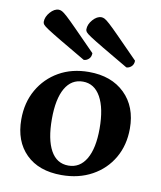

<svg xmlns="http://www.w3.org/2000/svg" viewBox="-82 -778 719 856"><g transform="rotate(10 277.5 -350.0)"><path d="M254 12Q151 12 93 -45.5Q35 -103 35 -202Q35 -278 68.5 -336.5Q102 -395 160.5 -428.5Q219 -462 296 -462Q398 -462 458.5 -403Q519 -344 519 -245Q519 -170 485.5 -112Q452 -54 392 -21Q332 12 254 12ZM277 -35Q329 -35 357.5 -83.5Q386 -132 386 -221Q386 -313 357.5 -364Q329 -415 277 -415Q225 -415 197 -366.5Q169 -318 169 -227Q169 -135 196.5 -85Q224 -35 277 -35ZM263 -511Q189 -554 147 -579Q105 -604 86 -616.5Q67 -629 62.5 -635Q58 -641 58 -647Q58 -670 76.5 -691Q95 -712 115 -712Q122 -712 130 -708Q138 -704 154.5 -689Q171 -674 204 -640.5Q237 -607 296 -547Q296 -530 285.5 -520.5Q275 -511 263 -511ZM456 -511Q382 -554 340 -579Q298 -604 279 -616.5Q260 -629 255.5 -635Q251 -641 251 -647Q251 -670 269.5 -691Q288 -712 308 -712Q315 -712 323 -708Q331 -704 347.5 -689Q364 -674 397 -640.5Q430 -607 489 -547Q489 -530 478.5 -520.5Q468 -511 456 -511Z"/></g></svg>

Font: Petrona
Style: Bold
Weight: 700
Designer: Ringo R. Seeber
Foundry: Ringo R. Seeber
Version: Version 2.001; ttfautohint (v1.8.3)